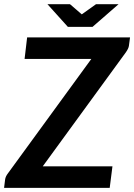

<svg xmlns="http://www.w3.org/2000/svg" viewBox="-23 -903 645 923"><path d="M602.1 -723.1 596.7 -682.6Q595.2 -670.4 582 -651.4L182.6 -103.5H517.6L504.4 0H-3.4L1.5 -39.6Q3.4 -54.7 15.6 -70.3L416 -619.6H95.2L107.4 -723.1ZM205.1 -882.8H313.5L370.1 -834L438.5 -882.8H546.9L421.9 -773.9H303.2Z"/></svg>

Font: Lato-BoldItalic
Style: Bold Italic
Weight: 700
Italic angle: -7°
Designer: Lukasz Dziedzic
Foundry: tyPoland Lukasz Dziedzic
Version: Version 1.104; Western+Polish opensource